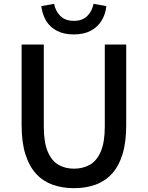

<svg xmlns="http://www.w3.org/2000/svg" viewBox="-20 -970 773 1004"><path d="M367 14Q306 14 255.5 -4Q205 -22 169 -61Q133 -100 113 -163Q93 -226 93 -316V-737H209V-309Q209 -226 229.5 -177.5Q250 -129 285.5 -108.5Q321 -88 367 -88Q414 -88 450 -108.5Q486 -129 507 -177.5Q528 -226 528 -309V-737H640V-316Q640 -226 620.5 -163Q601 -100 565 -61Q529 -22 478.5 -4Q428 14 367 14ZM366 -790Q313 -790 276.5 -809.5Q240 -829 220.5 -862.5Q201 -896 196 -938L263 -950Q270 -912 295.5 -886.5Q321 -861 366 -861Q411 -861 436.5 -886.5Q462 -912 469 -950L536 -938Q532 -896 511.5 -862.5Q491 -829 455 -809.5Q419 -790 366 -790Z"/></svg>

Font: Noto Sans KR Medium
Style: Regular
Weight: 500
Designer: Ryoko NISHIZUKA  (kana, bopomofo & ideographs); Paul D. Hunt (Latin, Greek & Cyrillic); Sandoll Communications , Soo-you
Foundry: Adobe
Version: Version 2.004-H2;hotconv 1.0.118;makeotfexe 2.5.65603